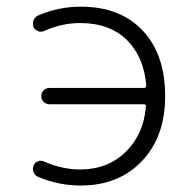

<svg xmlns="http://www.w3.org/2000/svg" viewBox="-20 -576 561 584"><path d="M130.9 -258.8Q120.1 -258.8 112.8 -266.1Q105.5 -273.4 105.5 -283.7Q105.5 -293.9 112.8 -301.3Q120.1 -308.6 130.9 -308.6H418Q424.8 -308.6 424.8 -316.4Q418 -401.4 367.2 -453.1Q314.5 -505.9 223.6 -505.9Q168 -505.9 113.3 -481.4Q104.5 -477.5 95.2 -481.4Q85.9 -485.4 82 -494.1Q80.1 -500 80.1 -504.9Q80.1 -509.8 82 -514.6Q86.9 -525.4 96.7 -529.3Q159.2 -555.7 225.6 -555.7Q345.7 -555.7 414.1 -482.9Q482.4 -410.2 482.4 -283.2Q482.4 -160.2 411.6 -85.9Q340.8 -11.7 225.6 -11.7Q158.2 -11.7 95.7 -38.1Q85.9 -42 82 -52.7Q80.1 -57.6 80.1 -62.5Q80.1 -67.4 82 -72.3Q85.9 -82 95.2 -85.4Q104.5 -88.9 113.3 -85Q168.9 -60.5 223.6 -60.5Q308.6 -60.5 363.3 -115.2Q417 -168 423.8 -252Q424.8 -258.8 418 -258.8Z"/></svg>

Font: Gen Jyuu Gothic Light
Style: Regular
Weight: 200
Designer: [Source Han Sans]
Ryoko NISHIZUKA  (kana & ideographs); Paul D. Hunt (Latin, Greek & Cyrillic); Wenlong ZHANG  (bopomofo
Version: Version 1.002.20150607